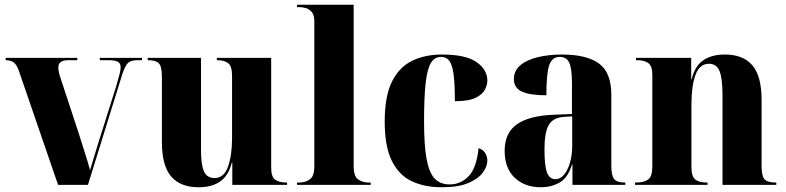

<svg xmlns="http://www.w3.org/2000/svg" viewBox="-20 -780 3318 810"><path d="M60 -480Q51 -507 38 -516.5Q25 -526 4 -526V-536H306V-526H268Q226 -526 226 -496Q226 -478 235 -452L312 -218Q323 -182 336.5 -140.5Q350 -99 360 -62Q367 -86 377 -119Q387 -152 397 -184L471 -419Q480 -449 484.5 -467.5Q489 -486 489 -496Q489 -512 478 -519Q467 -526 436 -526H401V-536H579V-526H559Q533 -526 520.5 -515Q508 -504 495 -464L351 0H225Z M818 10Q741 10 702 -35.5Q663 -81 663 -182V-456Q663 -500 650 -513Q637 -526 606 -526H603V-536H828V-147Q828 -85 840.5 -57Q853 -29 885 -29Q925 -29 942 -77Q959 -125 959 -199V-460Q959 -501 942.5 -513.5Q926 -526 899 -526H895V-536H1124V-73Q1124 -34 1141 -22Q1158 -10 1187 -10H1191V0H960V-94H958Q944 -39 909 -14.5Q874 10 818 10Z M1233 0V-10H1244Q1269 -10 1287.5 -23.5Q1306 -37 1306 -79V-691Q1306 -717 1295 -729.5Q1284 -742 1269.5 -746Q1255 -750 1244 -750H1233V-760H1472V-79Q1472 -37 1490.5 -23.5Q1509 -10 1534 -10H1544V0Z M1843 10Q1771 10 1717 -15.5Q1663 -41 1633 -101.5Q1603 -162 1603 -267Q1603 -375 1634 -436.5Q1665 -498 1719.5 -524Q1774 -550 1844 -550Q1945 -550 1990.5 -518Q2036 -486 2036 -440Q2036 -422 2026 -402Q2016 -382 1986.5 -367.5Q1957 -353 1899 -353Q1899 -426 1893.5 -466.5Q1888 -507 1875.5 -523.5Q1863 -540 1841 -540Q1814 -540 1798.5 -515.5Q1783 -491 1776 -432Q1769 -373 1769 -268Q1769 -168 1779.5 -110Q1790 -52 1813.5 -27Q1837 -2 1877 -2Q1923 -2 1956.5 -36Q1990 -70 1999 -155Q2016 -150 2026 -135.5Q2036 -121 2036 -103Q2036 -78 2017 -52Q1998 -26 1956 -8Q1914 10 1843 10Z M2261 10Q2194 10 2151.5 -30Q2109 -70 2109 -144Q2109 -219 2160.5 -255.5Q2212 -292 2317 -296L2393 -299V-427Q2393 -491 2381.5 -515.5Q2370 -540 2341 -540Q2309 -540 2297 -505Q2285 -470 2285 -378Q2216 -378 2182 -393.5Q2148 -409 2148 -446Q2148 -482 2175.5 -505Q2203 -528 2249.5 -539Q2296 -550 2351 -550Q2455 -550 2507 -512Q2559 -474 2559 -380V-81Q2559 -39 2571 -24.5Q2583 -10 2615 -10H2618V0H2395V-86H2393Q2376 -30 2341 -10Q2306 10 2261 10ZM2323 -24Q2344 -24 2360 -43.5Q2376 -63 2385 -95Q2394 -127 2394 -165V-289L2359 -287Q2313 -284 2295 -252.5Q2277 -221 2277 -150Q2277 -79 2288 -51.5Q2299 -24 2323 -24Z M2659 0V-10H2666Q2696 -10 2714 -22.5Q2732 -35 2732 -77V-463Q2732 -502 2715 -514Q2698 -526 2669 -526H2663V-536H2896V-446H2898Q2911 -501 2946.5 -525.5Q2982 -550 3038 -550Q3115 -550 3154 -504.5Q3193 -459 3193 -358V-80Q3193 -36 3206 -23Q3219 -10 3251 -10H3255V0H3028V-380Q3028 -449 3015.5 -480Q3003 -511 2971 -511Q2931 -511 2914 -463.5Q2897 -416 2897 -341V-75Q2897 -35 2913.5 -22.5Q2930 -10 2959 -10H2965V0Z"/></svg>

Font: Noto Serif Display SemiCondensed ExtraBold
Style: Regular
Weight: 800
Width: 4
Designer: Monotype Design Team
Foundry: Monotype Imaging Inc.
Version: Version 2.009